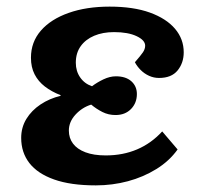

<svg xmlns="http://www.w3.org/2000/svg" viewBox="-20 -546 611 580"><path d="M269.5 14Q193.5 14 143.5 -3.8Q93.5 -21.5 68.7 -53.5Q44 -85.5 44 -129.5Q44 -161 59.7 -186.8Q75.5 -212.5 102.5 -230.5Q129.5 -248.5 163 -256.5V-258.5Q136 -269 115.7 -284.5Q95.5 -300 84.5 -321.5Q73.5 -343 73.5 -371.5Q73.5 -419 103.5 -453.5Q133.5 -488 187.3 -507Q241 -526 311 -526Q383 -526 432.8 -508Q482.5 -490 508.8 -459Q535 -428 535 -388Q535 -356 516.5 -333.2Q498 -310.5 460.5 -310.5Q444.5 -310.5 430.3 -317Q416 -323.5 405 -334.5Q394 -345.5 387.5 -358Q405 -378 411.8 -388Q418.5 -398 418.5 -408Q418.5 -424.5 392.8 -436.7Q367 -449 324.5 -449Q290.5 -449 264.5 -438Q238.5 -427 223.8 -406.5Q209 -386 209 -356.5Q209 -331 222.3 -312Q235.5 -293 258 -285.5Q273 -297 292.5 -306.3Q312 -315.5 330 -315.5Q360 -315.5 376.8 -300.5Q393.5 -285.5 393.5 -262Q393.5 -235 375.8 -216.7Q358 -198.5 329 -198.5Q307.5 -198.5 289.3 -207.7Q271 -217 255.5 -230Q228 -221.5 208 -199.7Q188 -178 188 -151.5Q188 -129 200.5 -112.3Q213 -95.5 238 -86Q263 -76.5 299.5 -76.5Q351.5 -76.5 394.3 -94.8Q437 -113 470 -149L516.5 -94.5Q491.5 -59.5 452.3 -35.3Q413 -11 366.3 1.5Q319.5 14 269.5 14Z"/></svg>

Font: Literata
Style: Italic
Weight: 400
Italic angle: -2°
Designer: Latin by Veronika Burian and Jose Scaglione. Greek by Irene Vlachou. Cyrillic by Vera Evstafieva
Foundry: TypeTogether
Version: Version 3.103;gftools[0.9.29]